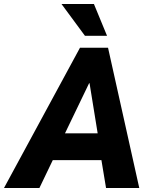

<svg xmlns="http://www.w3.org/2000/svg" viewBox="-73 -945 747 965"><path d="M-53 0 329 -705H470L627 0H460L427 -199L475 -140H140L221 -200L125 0ZM375 -527 232 -230 216 -275H441L425 -231L377 -527ZM354 -765 236 -925H399L465 -765Z"/></svg>

Font: Nunito Sans 10pt Condensed Black
Style: Italic
Weight: 900
Width: 3
Italic angle: -9°
Designer: Vernon Adams
Foundry: Vernon Adams
Version: Version 3.101;gftools[0.9.27]